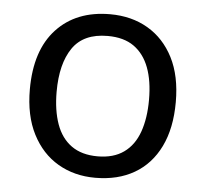

<svg xmlns="http://www.w3.org/2000/svg" viewBox="-45 -593 694 650"><g transform="rotate(5 302.5 -268.0)"><path d="M551 -269Q551 -180 520.5 -117.5Q490 -55 434 -22.5Q378 10 301 10Q230 10 174.5 -22.5Q119 -55 87 -117.5Q55 -180 55 -269Q55 -402 122 -474Q189 -546 304 -546Q377 -546 432.5 -513.5Q488 -481 519.5 -419.5Q551 -358 551 -269ZM146 -269Q146 -206 162.5 -159.5Q179 -113 214 -88Q249 -63 303 -63Q357 -63 392 -88Q427 -113 443.5 -159.5Q460 -206 460 -269Q460 -333 443 -378Q426 -423 391.5 -447.5Q357 -472 302 -472Q220 -472 183 -418Q146 -364 146 -269Z"/></g></svg>

Font: hexloriya05
Style: Book
Weight: 400
Designer: Jelle Bosma - Monotype Design Team
Foundry: Monotype Imaging Inc.
Version: Version 2.003